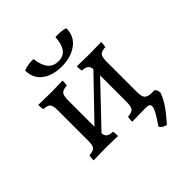

<svg xmlns="http://www.w3.org/2000/svg" viewBox="-238 -897 1235 1235"><g transform="rotate(-45 380.0 -279.5)"><path d="M173 -718Q215 -735 263 -732Q271 -669 296.5 -638.5Q322 -608 368 -608Q413 -608 436 -638.5Q459 -669 463 -732Q471 -733 488 -733Q527 -733 553 -723Q553 -650 497.5 -609.5Q442 -569 358 -569Q276 -569 224.5 -608Q173 -647 173 -718ZM688 0Q674 38 647 78.5Q620 119 571 174Q557 172 543.5 163.5Q530 155 524 144Q589 52 589 22Q589 0 555 0H539Q489 0 427 2Q427 -28 432 -40Q467 -42 479.5 -56.5Q492 -71 492 -114V-355L235 -85Q238 -60 251 -51Q264 -42 294 -40Q298 -27 298 2Q230 0 188 0Q138 0 76 2Q76 -28 81 -40Q106 -42 118.5 -48Q131 -54 136 -69Q141 -84 141 -114V-387Q141 -416 136 -431Q131 -446 118.5 -452Q106 -458 81 -460Q76 -474 76 -502Q140 -500 188 -500Q228 -500 298 -502Q298 -473 294 -460Q258 -458 245.5 -444Q233 -430 233 -387V-147L490 -414Q487 -439 474 -448.5Q461 -458 431 -460Q427 -475 427 -502Q491 -500 538 -500Q579 -500 649 -502Q649 -476 644 -460Q608 -458 596 -444Q584 -430 584 -387V-114Q584 -71 596.5 -56.5Q609 -42 644 -40H673Q688 -25 688 0Z"/></g></svg>

Font: Vollkorn SC
Style: Regular
Weight: 400
Designer: Friedrich Althausen
Foundry: Friedrich Althausen
Version: Version 4.015